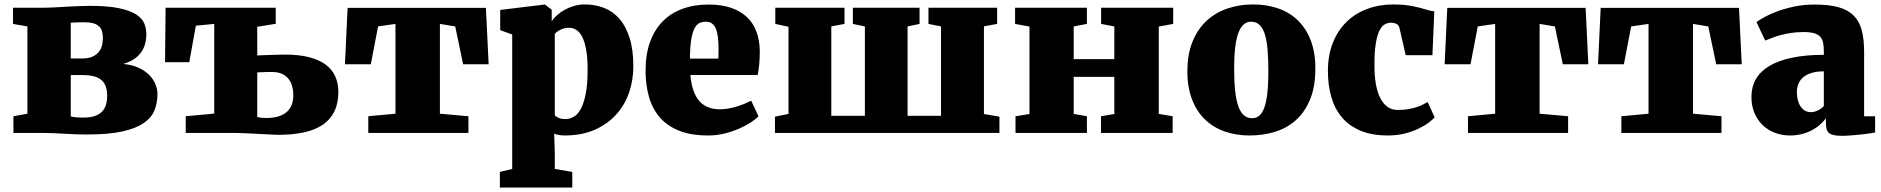

<svg xmlns="http://www.w3.org/2000/svg" viewBox="-20 -590 8349 852"><path d="M39.6 -74.2 101.6 -85.4V-472.7L37.6 -483.9V-555.7H178.2Q190.9 -555.7 214.8 -556.9Q238.8 -558.1 267.1 -559.8Q295.4 -561.5 325.2 -562.7Q355 -564 379.4 -564Q458.5 -564 507.6 -553.7Q556.6 -543.5 583.7 -526.1Q610.8 -508.8 620.1 -486.3Q629.4 -463.9 629.4 -439.5Q629.4 -416.5 624 -396Q618.7 -375.5 606.7 -358.4Q594.7 -341.3 575 -327.9Q555.2 -314.5 526.4 -306.2Q566.4 -302.7 595.2 -289.3Q624 -275.9 642.6 -256.8Q661.1 -237.8 669.9 -215.8Q678.7 -193.8 678.7 -173.8Q678.7 -134.3 665.8 -101.3Q652.8 -68.4 618.2 -44.2Q583.5 -20 522.7 -6.6Q461.9 6.8 366.7 6.8Q341.8 6.8 316.4 5.9Q291 4.9 266.4 3.4Q241.7 2 218.5 1Q195.3 0 175.3 0H39.6ZM344.7 -330.6Q373 -330.6 390.9 -338.9Q408.7 -347.2 418.9 -360.4Q429.2 -373.5 432.9 -389.4Q436.5 -405.3 436.5 -420.9Q436.5 -437.5 432.9 -450.7Q429.2 -463.9 419.7 -472.9Q410.2 -481.9 394.3 -486.6Q378.4 -491.2 353.5 -491.2Q337.9 -491.2 322.3 -490.7Q306.6 -490.2 293.9 -489.3V-330.6ZM293.9 -73.7Q297.4 -72.3 304 -71Q310.5 -69.8 318.8 -69.3Q327.1 -68.8 335.9 -68.6Q344.7 -68.4 352.1 -68.4Q382.8 -68.4 402.8 -75.9Q422.9 -83.5 434.6 -96.7Q446.3 -109.9 450.9 -127.2Q455.6 -144.5 455.6 -164.6Q455.6 -187 450 -204.3Q444.3 -221.7 431.6 -233.4Q418.9 -245.1 398.2 -251Q377.4 -256.8 347.2 -256.8H293.9Z M804.2 -74.2 930.7 -85.9V-483.9L849.1 -476.1L819.8 -314H712.4L714.8 -555.7H1203.6V-484.4L1121.6 -471.2V-343.8Q1129.4 -344.2 1146.2 -345Q1163.1 -345.7 1182.1 -346.2Q1201.2 -346.7 1219 -347.2Q1236.8 -347.7 1246.1 -347.7Q1307.1 -347.7 1351.6 -336.2Q1396 -324.7 1424.8 -303.5Q1453.6 -282.2 1467.5 -251.5Q1481.4 -220.7 1481.4 -182.1Q1481.4 -131.3 1463.6 -95.2Q1445.8 -59.1 1411.9 -36.1Q1377.9 -13.2 1328.1 -2.4Q1278.3 8.3 1214.8 8.3Q1209.5 8.3 1196 7.6Q1182.6 6.8 1165 6.1Q1147.5 5.4 1127.4 4.2Q1107.4 2.9 1088.4 2.2Q1069.3 1.5 1053.5 0.7Q1037.6 0 1028.3 0H804.2ZM1121.6 -71.3Q1130.4 -68.4 1140.6 -67.4Q1150.9 -66.4 1160.6 -66.4Q1194.3 -66.4 1217.3 -74Q1240.2 -81.5 1254.6 -95.2Q1269 -108.9 1275.4 -127.7Q1281.7 -146.5 1281.7 -168.5Q1281.7 -186 1277.3 -204.1Q1272.9 -222.2 1262.5 -237.1Q1252 -252 1233.9 -261.2Q1215.8 -270.5 1188 -270.5Q1184.1 -270.5 1175.5 -270.5Q1167 -270.5 1156.7 -270.3Q1146.5 -270 1136.7 -269.5Q1127 -269 1121.6 -268.6Z M1614.3 -74.2 1734.9 -85.4V-483.9L1657.7 -472.7L1625.5 -304.7H1510.7L1522.5 -555.2H2136.2L2148.4 -304.7H2035.2L2000 -472.7L1932.1 -483.9V-85.4L2058.6 -74.2V0H1614.3Z M2252.9 159.7V-437L2199.7 -456.1V-545.9L2396 -569.8H2398.4L2428.2 -546.9V-496.1Q2437.5 -509.8 2452.1 -522.9Q2466.8 -536.1 2485.8 -546.6Q2504.9 -557.1 2527.3 -563.7Q2549.8 -570.3 2574.7 -570.3Q2620.6 -570.3 2659.9 -555.2Q2699.2 -540 2728.3 -507.1Q2757.3 -474.1 2773.9 -421.6Q2790.5 -369.1 2790.5 -294.9Q2790.5 -235.8 2772 -180.7Q2753.4 -125.5 2715.3 -82.8Q2677.2 -40 2619.9 -14.4Q2562.5 11.2 2484.9 11.2Q2471.2 11.2 2458.3 8.5Q2445.3 5.9 2439 3.4L2441.9 83V159.7L2519.5 172.9V242.2H2198.2V172.9ZM2441.9 -78.1Q2448.2 -71.3 2460.4 -66.4Q2472.7 -61.5 2488.8 -61.5Q2508.3 -61.5 2526.1 -71.8Q2543.9 -82 2557.4 -106.9Q2570.8 -131.8 2579.1 -173.3Q2587.4 -214.8 2587.4 -277.3Q2587.9 -327.6 2582 -363.5Q2576.2 -399.4 2565.4 -422.4Q2554.7 -445.3 2539.3 -456.1Q2523.9 -466.8 2504.9 -466.8Q2484.9 -466.8 2467.8 -458.5Q2450.7 -450.2 2441.9 -439.5Z M2844.7 -276.9Q2844.7 -348.1 2864.3 -402.8Q2883.8 -457.5 2920.2 -494.6Q2956.5 -531.7 3008.3 -550.8Q3060.1 -569.8 3124.5 -569.8Q3180.7 -569.8 3222.9 -555.7Q3265.1 -541.5 3293.5 -515.1Q3321.8 -488.8 3336.2 -450.7Q3350.6 -412.6 3351.6 -364.7Q3351.6 -329.1 3348.9 -303.5Q3346.2 -277.8 3342.3 -257.3H3043.5Q3050.8 -178.2 3083.3 -141.6Q3115.7 -105 3174.8 -105Q3193.8 -105 3213.6 -108.6Q3233.4 -112.3 3252 -118.2Q3270.5 -124 3286.4 -130.6Q3302.2 -137.2 3313.5 -143.1L3345.7 -74.2Q3335.4 -62.5 3313.5 -47.9Q3291.5 -33.2 3261.7 -20Q3231.9 -6.8 3196.3 2.2Q3160.6 11.2 3122.6 11.2Q3046.4 11.2 2993.4 -10Q2940.4 -31.2 2907.5 -69.6Q2874.5 -107.9 2859.6 -160.9Q2844.7 -213.9 2844.7 -276.9ZM3168 -330.1Q3168 -333.5 3168 -339.1Q3168 -344.7 3168.2 -350.6Q3168.5 -356.4 3168.5 -362.1Q3168.5 -367.7 3168.5 -371.1Q3168.5 -399.9 3166 -422.6Q3163.6 -445.3 3157.2 -461.2Q3150.9 -477.1 3139.9 -485.4Q3128.9 -493.7 3112.3 -493.7Q3096.7 -493.7 3084 -487.8Q3071.3 -481.9 3062 -464.4Q3052.7 -446.8 3047.4 -414.8Q3042 -382.8 3041.5 -330.1Z M3418.9 -72.3 3479 -84.5V-471.2L3420.4 -483.9V-555.7H3727.5V-483.9L3668.9 -472.7V-76.2H3817.9V-472.7L3764.6 -483.9V-555.7H4060.5V-483.9L4007.3 -472.7V-76.2H4155.8V-472.7L4100.1 -483.9V-555.7H4404.8V-483.9L4346.2 -473.1V-84L4415 -72.3V0H3418.9Z M4486.3 -74.2 4548.3 -84V-472.2L4484.4 -483.9V-555.7H4803.2V-483.9L4744.6 -472.7V-327.6H4924.8V-472.7L4866.2 -483.9V-555.7H5186V-483.9L5122.1 -472.2V-84.5L5183.6 -74.2V0H4865.7V-74.2L4924.8 -84V-249H4744.6V-84.5L4803.2 -74.2V0H4486.3Z M5249 -272.9Q5249 -350.1 5272.2 -406.2Q5295.4 -462.4 5335.4 -498.8Q5375.5 -535.2 5428.2 -552.7Q5481 -570.3 5540.5 -570.3Q5601.1 -570.3 5651.9 -552.7Q5702.6 -535.2 5739.3 -499.5Q5775.9 -463.9 5796.4 -410.6Q5816.9 -357.4 5816.9 -286.1Q5816.9 -205.6 5793.7 -149.2Q5770.5 -92.8 5730.7 -57.1Q5690.9 -21.5 5637.9 -5.1Q5585 11.2 5525.4 11.2Q5465.3 11.2 5414.6 -6.6Q5363.8 -24.4 5327.1 -59.8Q5290.5 -95.2 5269.8 -148.4Q5249 -201.7 5249 -272.9ZM5536.6 -65.4Q5555.2 -65.4 5568.6 -77.1Q5582 -88.9 5590.8 -113.8Q5599.6 -138.7 5604 -178Q5608.4 -217.3 5608.4 -272.5Q5608.4 -331.5 5604.5 -373.5Q5600.6 -415.5 5591.3 -442.1Q5582 -468.8 5567.4 -481.2Q5552.7 -493.7 5531.7 -493.7Q5513.2 -493.7 5499.3 -481.9Q5485.4 -470.2 5475.8 -445.3Q5466.3 -420.4 5461.4 -381.1Q5456.5 -341.8 5456.5 -286.6Q5456.5 -227.5 5461.2 -185.5Q5465.8 -143.6 5475.6 -116.9Q5485.4 -90.3 5500.5 -77.9Q5515.6 -65.4 5536.6 -65.4Z M5872.6 -274.9Q5872.6 -345.2 5894.5 -400.1Q5916.5 -455.1 5955.3 -492.9Q5994.1 -530.8 6047.4 -550.5Q6100.6 -570.3 6163.1 -570.3Q6202.1 -570.3 6230.5 -565.7Q6258.8 -561 6279.8 -555.7Q6300.8 -550.3 6316.2 -545.4Q6331.5 -540.5 6344.7 -540L6336.4 -345.2H6217.8L6189.9 -466.8Q6187 -479.5 6176 -484.4Q6165 -489.3 6153.3 -489.3Q6137.7 -489.3 6124.3 -481.4Q6110.8 -473.6 6100.8 -453.1Q6090.8 -432.6 6085 -396.7Q6079.1 -360.8 6079.1 -304.2Q6078.6 -204.6 6105.7 -153.3Q6132.8 -102.1 6182.6 -102.1Q6206.1 -102.1 6225.1 -105Q6244.1 -107.9 6260.3 -112.8Q6276.4 -117.7 6290 -124Q6303.7 -130.4 6315.4 -137.2L6346.2 -69.3Q6338.4 -60.1 6320.6 -46.4Q6302.7 -32.7 6276.1 -19.8Q6249.5 -6.8 6214.8 2.2Q6180.2 11.2 6138.7 11.2Q6067.4 11.2 6016.8 -10.3Q5966.3 -31.7 5934.3 -69.8Q5902.3 -107.9 5887.5 -160.4Q5872.6 -212.9 5872.6 -274.9Z M6494.1 -74.2 6614.7 -85.4V-483.9L6537.6 -472.7L6505.4 -304.7H6390.6L6402.3 -555.2H7016.1L7028.3 -304.7H6915L6879.9 -472.7L6812 -483.9V-85.4L6938.5 -74.2V0H6494.1Z M7174.8 -74.2 7295.4 -85.4V-483.9L7218.3 -472.7L7186 -304.7H7071.3L7083 -555.2H7696.8L7709 -304.7H7595.7L7560.5 -472.7L7492.7 -483.9V-85.4L7619.1 -74.2V0H7174.8Z M7752 -161.1Q7752 -204.1 7771.5 -238.5Q7791 -272.9 7830.8 -296.9Q7870.6 -320.8 7931.2 -333.7Q7991.7 -346.7 8073.2 -346.7V-362.3Q8073.2 -384.3 8070.1 -400.1Q8066.9 -416 8057.4 -426.8Q8047.9 -437.5 8030 -442.6Q8012.2 -447.8 7982.9 -447.8Q7953.1 -447.8 7927.5 -443.8Q7901.9 -439.9 7880.6 -434.1Q7859.4 -428.2 7842.5 -421.6Q7825.7 -415 7813.5 -410.2H7813L7774.4 -492.2Q7784.7 -500 7808.1 -513.2Q7831.5 -526.4 7865.2 -539.1Q7898.9 -551.8 7941.4 -560.8Q7983.9 -569.8 8032.7 -569.8Q8096.2 -569.8 8138.2 -558.1Q8180.2 -546.4 8205.6 -521Q8231 -495.6 8241.5 -455.8Q8252 -416 8252 -360.4V-74.2H8300.8V-2Q8291.5 0 8273.9 2.4Q8256.3 4.9 8235.4 7.1Q8214.4 9.3 8192.4 11Q8170.4 12.7 8152.8 12.7Q8130.9 12.7 8116.9 9.5Q8103 6.3 8095.5 -0.5Q8087.9 -7.3 8085.2 -18.8Q8082.5 -30.3 8082.5 -46.9V-65.4Q8072.8 -51.8 8057.9 -38.1Q8043 -24.4 8022.9 -13.4Q8002.9 -2.4 7977.8 4.4Q7952.6 11.2 7922.4 11.2Q7887.7 11.2 7856.7 -0.5Q7825.7 -12.2 7802.5 -34.2Q7779.3 -56.2 7765.6 -88.1Q7752 -120.1 7752 -161.1ZM7953.6 -182.6Q7953.6 -162.6 7957.8 -146.2Q7961.9 -129.9 7970 -117.7Q7978 -105.5 7989.7 -98.9Q8001.5 -92.3 8016.6 -92.3Q8030.8 -92.3 8046.9 -100.1Q8063 -107.9 8073.2 -119.6V-273.4Q8039.1 -273.4 8016.1 -265.6Q7993.2 -257.8 7979.2 -244.9Q7965.3 -231.9 7959.5 -215.8Q7953.6 -199.7 7953.6 -182.6Z"/></svg>

Font: Merriweather UltraBold
Style: Regular
Weight: 900
Designer: Eben Sorkin ( sorkintype@gmail.com )
Foundry: Eben Sorkin
Version: Version 1.570; ttfautohint (v1.3) -l 8 -r 32 -G 0 -x 0 -H 60